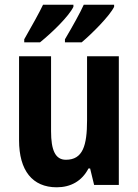

<svg xmlns="http://www.w3.org/2000/svg" viewBox="-20 -786 588 816"><path d="M465 -757V-766H336C322 -734 288 -673 256 -619V-606H327C371 -643 446 -718 465 -757ZM292 -757V-766H163C148 -734 115 -675 83 -619V-606H150C202 -648 272 -716 292 -757ZM485 -547H350V-275C350 -167 332 -107 260 -107C215 -107 197 -148 197 -228V-547H61V-190C61 -61 118 10 221 10C280 10 328 -16 356 -70H363L380 0H485Z"/></svg>

Font: Noto Sans Devanagari UI Condensed
Style: Bold
Weight: 700
Width: 3
Designer: Jelle Bosma - Monotype Design Team
Foundry: Monotype Imaging Inc.
Version: Version 2.004